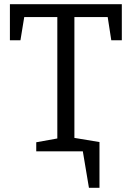

<svg xmlns="http://www.w3.org/2000/svg" viewBox="-20 -718 625 911"><path d="M152 0V-43L252 -61V-637H95L77 -527H27V-698H558V-527H508L491 -637H333V-61L433 -43V0ZM295 -70 452 -44V173H402L373 0H295Z"/></svg>

Font: Bitter
Style: Regular
Weight: 400
Designer: Sol Matas, and Bitter project Authors
Foundry: Sol Matas
Version: Version 2.001